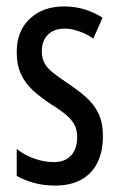

<svg xmlns="http://www.w3.org/2000/svg" viewBox="-20 -567 371 597"><path d="M300 -144Q300 -95 282.5 -60.5Q265 -26 232 -8Q199 10 152 10Q115 10 85 1.5Q55 -7 32 -20V-104Q54 -86 85 -74.5Q116 -63 148 -63Q182 -63 201 -83.5Q220 -104 220 -141Q220 -162 212 -178Q204 -194 186.5 -209Q169 -224 140 -242Q108 -263 83.5 -285Q59 -307 45.5 -336Q32 -365 32 -406Q32 -470 72.5 -508.5Q113 -547 179 -547Q213 -547 242.5 -538Q272 -529 299 -512L270 -447Q256 -457 241.5 -463.5Q227 -470 211.5 -474Q196 -478 180 -478Q148 -478 129 -459Q110 -440 110 -408Q110 -387 118 -371.5Q126 -356 144 -341.5Q162 -327 192 -307Q224 -286 248.5 -264Q273 -242 286.5 -213.5Q300 -185 300 -144Z"/></svg>

Font: Noto Sans Display ExtraCondensed
Style: Regular
Weight: 400
Width: 2
Version: Version 2.003